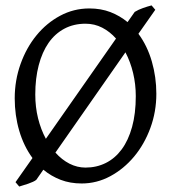

<svg xmlns="http://www.w3.org/2000/svg" viewBox="-20 -661 640 707"><path d="M480 -307.1Q480 -350.6 470.2 -391.8Q460.4 -433.1 441.9 -468.3L184.1 -99.1Q207.5 -72.8 235.8 -58.3Q264.2 -43.9 294.9 -43.9Q335.4 -43.9 369.4 -60.8Q403.3 -77.6 428 -110.8Q452.6 -144 466.3 -193.4Q480 -242.7 480 -307.1ZM109.9 -313Q109.9 -267.1 120.1 -225.6Q130.4 -184.1 148.9 -149.9L407.2 -519Q384.8 -544.4 356.4 -559.1Q328.1 -573.7 294.9 -573.7Q251.5 -573.7 217 -555.4Q182.6 -537.1 158.9 -503.2Q135.3 -469.2 122.6 -420.9Q109.9 -372.6 109.9 -313ZM489.7 -536.6Q522.5 -492.2 539.1 -434.6Q555.7 -377 555.7 -315.9Q555.7 -249.5 533.7 -189.7Q511.7 -129.9 473.9 -84.5Q436 -39.1 386.2 -12.2Q336.4 14.6 280.8 14.6Q238.3 14.6 203.4 1.2Q168.5 -12.2 139.6 -36.1L113.8 1Q109.4 4.9 101.3 8.5Q93.3 12.2 84 15.4Q74.7 18.6 65.7 21.2Q56.6 23.9 50.8 25.9L37.1 9.8L99.6 -79.1Q67.4 -123 50.8 -179.7Q34.2 -236.3 34.2 -298.8Q34.2 -365.2 55.7 -425.3Q77.1 -485.4 114.3 -530.8Q151.4 -576.2 201.4 -603Q251.5 -629.9 309.1 -629.9Q351.6 -629.9 386.5 -616.5Q421.4 -603 449.7 -579.6L476.1 -617.2Q489.7 -625.5 506.3 -631.3Q522.9 -637.2 538.1 -641.1L551.8 -625Z"/></svg>

Font: Gentium Plus Phon
Style: Regular
Weight: 400
Designer: J. Victor Gaultney, Annie Olsen, Iska Routamaa, Becca Hirsbrunner
Foundry: SIL International
Version: Version 5.000